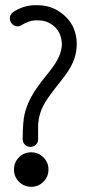

<svg xmlns="http://www.w3.org/2000/svg" viewBox="-20 -694 372 745"><path d="M127.9 -206.1V-153.8Q127.9 -141.1 119.4 -132.6Q110.8 -124 98.1 -124Q85.4 -124 76.7 -132.6Q67.9 -141.1 67.9 -153.8Q68.4 -220.7 75.4 -251.5Q82.5 -282.2 100.1 -315.9Q110.8 -335.9 125.5 -356.4Q140.1 -377 158.4 -399.7Q176.8 -422.4 185.1 -434.1Q205.6 -462.4 213.9 -487.8Q220.2 -507.8 220.2 -524.9Q220.2 -528.3 217.8 -543Q210.9 -578.1 182.1 -598.1Q158.7 -615.2 126 -615.2H116.2Q88.4 -612.3 64.9 -597.2Q56.2 -591.8 48.8 -591.8Q32.2 -591.8 22.9 -606Q18.1 -614.3 18.1 -622.1Q18.1 -638.7 32.2 -647.9Q66.9 -670.9 109.9 -673.8H124Q175.8 -673.8 214.8 -646Q264.6 -610.4 274.9 -554.2Q277.8 -539.6 277.8 -523.9Q277.8 -495.1 269 -467.8Q257.8 -434.1 231 -398.9Q228.5 -395.5 195.3 -353Q162.1 -310.5 150.9 -289.1Q129.4 -250 127.9 -206.1ZM53.7 -83.5Q73.2 -103 101.1 -103Q128.9 -103 148.4 -83.5Q168 -64 168 -36.1Q168 -8.3 148.4 11.2Q128.9 30.8 101.1 30.8Q73.2 30.8 53.7 11.2Q34.2 -8.3 34.2 -36.1Q34.2 -64 53.7 -83.5Z"/></svg>

Font: Beon
Style: Regular
Weight: 400
Designer: BSozoo
Foundry: BSozoo
Version: Version 1.001;PS 001.001;hotconv 1.0.70;makeotf.lib2.5.58329